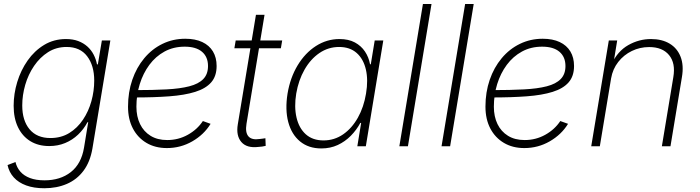

<svg xmlns="http://www.w3.org/2000/svg" viewBox="-20 -748 3580 982"><path d="M206.5 214.8Q153.3 214.8 114 200.4Q74.7 186 50.5 159.4Q26.4 132.8 18.6 96.2L59.1 80.6Q65.9 108.9 84.2 129.9Q102.5 150.9 133.3 162.6Q164.1 174.3 207.5 174.3Q288.6 174.3 342.3 132.1Q396 89.8 409.7 7.3L431.2 -123.5L427.2 -122.6Q408.2 -86.9 379.2 -59.3Q350.1 -31.7 313 -16.4Q275.9 -1 231.9 -1Q175.8 -1 135 -26.1Q94.2 -51.3 72 -97.4Q49.8 -143.6 49.8 -207Q49.8 -268.1 68.1 -328.4Q86.4 -388.7 121.3 -438.5Q156.2 -488.3 205.8 -518.3Q255.4 -548.3 317.4 -548.3Q353 -548.3 380.1 -538.1Q407.2 -527.8 427 -510Q446.8 -492.2 459 -468.5Q471.2 -444.8 476.1 -418.5L480.5 -418.9L501 -541H544.4L452.6 12.2Q440.9 80.1 407.2 125.2Q373.5 170.4 322 192.6Q270.5 214.8 206.5 214.8ZM237.8 -42Q292.5 -42 334.2 -67.6Q376 -93.3 404.5 -136Q433.1 -178.7 447.5 -230.7Q461.9 -282.7 461.9 -335.9Q461.9 -412.6 425.8 -460.2Q389.6 -507.8 320.8 -507.8Q267.6 -507.8 225.8 -481.2Q184.1 -454.6 154.3 -410.9Q124.5 -367.2 109.1 -314.2Q93.8 -261.2 93.8 -208.5Q93.8 -131.8 131.1 -86.9Q168.5 -42 237.8 -42Z M833.5 9.3Q773.9 9.3 729.2 -17.1Q684.6 -43.5 659.7 -90.8Q634.8 -138.2 634.8 -202.6Q634.8 -276.4 656.5 -339.6Q678.2 -402.8 717.8 -450.2Q757.3 -497.6 811 -523.7Q864.7 -549.8 927.7 -549.8Q978.5 -549.8 1014.4 -533Q1050.3 -516.1 1069.1 -484.9Q1087.9 -453.6 1087.9 -410.6Q1087.9 -358.4 1060.1 -326.7Q1032.2 -294.9 978.3 -278.1Q924.3 -261.2 846.2 -255.4Q768.1 -249.5 667.5 -249.5L671.4 -287.1Q762.2 -287.1 831.5 -290.8Q900.9 -294.4 948.2 -306.6Q995.6 -318.8 1019.8 -343.8Q1043.9 -368.7 1043.9 -410.2Q1043.9 -457 1013.2 -483.2Q982.4 -509.3 924.8 -509.3Q867.2 -509.3 821.5 -484.4Q775.9 -459.5 743.9 -416.3Q711.9 -373 694.8 -317.9Q677.7 -262.7 677.7 -202.1Q677.7 -151.9 696.3 -113.5Q714.8 -75.2 750 -53.5Q785.2 -31.7 835.4 -31.7Q892.1 -31.7 940.4 -58.6Q988.8 -85.4 1017.6 -128.9L1057.1 -114.7Q1023.4 -59.6 963.6 -25.1Q903.8 9.3 833.5 9.3Z M1423.3 -541 1416.5 -501H1178.7L1185.5 -541ZM1289.1 -672.4H1333L1240.7 -114.7Q1233.4 -70.3 1250.7 -50.5Q1268.1 -30.8 1308.1 -37.1Q1314.5 -37.6 1322.5 -38.8Q1330.6 -40 1337.4 -41L1338.9 -2Q1330.6 0 1321.3 1.5Q1312 2.9 1302.2 3.4Q1242.2 10.7 1214.4 -21.7Q1186.5 -54.2 1196.3 -112.3Z M1623.5 11.2Q1558.1 11.2 1514.6 -24.7Q1471.2 -60.5 1454.3 -123.8Q1437.5 -187 1450.7 -269.5Q1464.4 -351.1 1502.4 -414.1Q1540.5 -477.1 1595.9 -512.7Q1651.4 -548.3 1716.3 -548.3Q1762.7 -548.3 1794.9 -531Q1827.1 -513.7 1846.7 -484.4Q1866.2 -455.1 1872.6 -419.4H1876.5L1896.5 -541H1940.4L1851.1 0H1807.6L1827.1 -119.1H1822.8Q1803.7 -83.5 1774.4 -53.7Q1745.1 -23.9 1707.3 -6.3Q1669.4 11.2 1623.5 11.2ZM1634.8 -29.8Q1689.9 -29.8 1734.9 -60.8Q1779.8 -91.8 1810.3 -146Q1840.8 -200.2 1852.1 -269.5Q1863.8 -338.9 1851.3 -392.6Q1838.9 -446.3 1804.2 -477.1Q1769.5 -507.8 1714.4 -507.8Q1659.2 -507.8 1613.5 -476.6Q1567.9 -445.3 1537.4 -391.6Q1506.8 -337.9 1495.1 -269.5Q1483.9 -201.2 1496.6 -146.7Q1509.3 -92.3 1544.2 -61Q1579.1 -29.8 1634.8 -29.8Z M2187 -727.5 2066.4 0H2022.5L2143.1 -727.5Z M2402.8 -727.5 2282.2 0H2238.3L2358.9 -727.5Z M2661.6 9.3Q2602.1 9.3 2557.4 -17.1Q2512.7 -43.5 2487.8 -90.8Q2462.9 -138.2 2462.9 -202.6Q2462.9 -276.4 2484.6 -339.6Q2506.3 -402.8 2545.9 -450.2Q2585.4 -497.6 2639.2 -523.7Q2692.9 -549.8 2755.9 -549.8Q2806.6 -549.8 2842.5 -533Q2878.4 -516.1 2897.2 -484.9Q2916 -453.6 2916 -410.6Q2916 -358.4 2888.2 -326.7Q2860.4 -294.9 2806.4 -278.1Q2752.4 -261.2 2674.3 -255.4Q2596.2 -249.5 2495.6 -249.5L2499.5 -287.1Q2590.3 -287.1 2659.7 -290.8Q2729 -294.4 2776.4 -306.6Q2823.7 -318.8 2847.9 -343.8Q2872.1 -368.7 2872.1 -410.2Q2872.1 -457 2841.3 -483.2Q2810.5 -509.3 2752.9 -509.3Q2695.3 -509.3 2649.7 -484.4Q2604 -459.5 2572 -416.3Q2540 -373 2522.9 -317.9Q2505.9 -262.7 2505.9 -202.1Q2505.9 -151.9 2524.4 -113.5Q2543 -75.2 2578.1 -53.5Q2613.3 -31.7 2663.6 -31.7Q2720.2 -31.7 2768.6 -58.6Q2816.9 -85.4 2845.7 -128.9L2885.3 -114.7Q2851.6 -59.6 2791.7 -25.1Q2731.9 9.3 2661.6 9.3Z M3105.5 -347.2 3047.9 0H3003.9L3093.8 -541H3136.7L3116.7 -418.9L3107.9 -419.9Q3138.7 -486.3 3193.4 -517.3Q3248 -548.3 3309.6 -548.3Q3365.7 -548.3 3404.8 -524.9Q3443.8 -501.5 3460.9 -457.8Q3478 -414.1 3467.8 -354L3409.2 0H3365.2L3423.8 -353.5Q3436 -424.8 3402.1 -466.1Q3368.2 -507.3 3300.3 -507.3Q3252.9 -507.3 3211.7 -487.3Q3170.4 -467.3 3142.1 -431.2Q3113.8 -395 3105.5 -347.2Z"/></svg>

Font: Inter 17pt ExtraLight
Style: Italic
Weight: 250
Italic angle: -9.3988°
Version: Version 4.001;git-66647c0bb